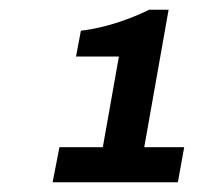

<svg xmlns="http://www.w3.org/2000/svg" viewBox="-20 -814 411 394"><path d="M88 -440 102 -512H191L224 -698H136L146 -751Q165 -753 190 -759Q215 -765 240.5 -774.5Q266 -784 286 -794H326L276 -512H358L345 -440Z"/></svg>

Font: Archivo SemiBold
Style: Bold Italic
Weight: 700
Italic angle: -10°
Version: Version 2.001